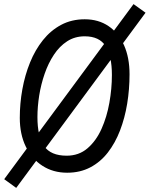

<svg xmlns="http://www.w3.org/2000/svg" viewBox="-48 -826 729 936"><path d="M31 90 -27.5 47.5 603 -806 661.5 -764ZM279.5 16Q211 16 158.8 -17.8Q106.5 -51.5 77.5 -111.8Q48.5 -172 48.5 -251.5Q48.5 -321.5 61 -390.8Q73.5 -460 98.5 -521.5Q123.5 -583 161.2 -630.2Q199 -677.5 250 -704.8Q301 -732 365 -732Q432 -732 481 -698.8Q530 -665.5 556.8 -605.2Q583.5 -545 583.5 -464Q583.5 -390.5 572 -320.5Q560.5 -250.5 537 -189.5Q513.5 -128.5 477.5 -82.2Q441.5 -36 392 -10Q342.5 16 279.5 16ZM277 -67Q336.5 -67 378.5 -103Q420.5 -139 446.8 -197.5Q473 -256 485.2 -325Q497.5 -394 497.5 -460.5Q497.5 -553 467 -601Q436.5 -649 365 -649Q317 -649 279.5 -624.8Q242 -600.5 214.8 -559.2Q187.5 -518 169.8 -466.8Q152 -415.5 143.2 -360.8Q134.5 -306 134.5 -255.5Q134.5 -160.5 167 -113.8Q199.5 -67 277 -67Z"/></svg>

Font: Google Sans Code
Style: Italic
Weight: 400
Italic angle: -10°
Monospace: yes
Designer: Google Sans Code Authors
Foundry: Google LLC
Version: Version 6.000